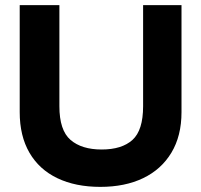

<svg xmlns="http://www.w3.org/2000/svg" viewBox="-20 -720 786 750"><path d="M372 10Q275 10 204 -24Q133 -58 95 -123.5Q57 -189 57 -282V-700H212V-305Q212 -211 255.5 -173.5Q299 -136 377 -136Q456 -136 497.5 -173.5Q539 -211 539 -305V-700H689V-282Q689 -189 649.5 -123.5Q610 -58 539 -24Q468 10 372 10Z"/></svg>

Font: REM SemiBold
Style: Regular
Weight: 600
Designer: Octavio Pardo
Foundry: Ashler Design
Version: Version 1.005;gftools[0.9.28]